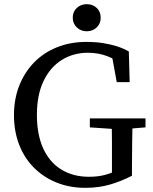

<svg xmlns="http://www.w3.org/2000/svg" viewBox="-20 -886 736 921"><path d="M389 15Q314 15 251 -10.5Q188 -36 142 -82.5Q96 -129 71.5 -193Q47 -257 47 -334Q47 -411 72.5 -475.5Q98 -540 144 -587Q190 -634 254 -659.5Q318 -685 394 -685Q437 -685 473 -679.5Q509 -674 540.5 -664Q572 -654 598 -639L602 -492H540L513 -640L577 -623V-565Q539 -600 495 -616.5Q451 -633 402 -633Q332 -633 276.5 -598.5Q221 -564 189 -497.5Q157 -431 157 -335Q157 -240 187.5 -173.5Q218 -107 274.5 -72.5Q331 -38 407 -38Q452 -38 487 -48Q522 -58 562 -78L517 -30V-88Q517 -145 517 -203Q517 -261 515 -318H616Q615 -262 614 -204Q613 -146 613 -88V-43Q563 -17 508.5 -1Q454 15 389 15ZM411 -275V-318H678V-275L568 -266H544ZM396 -736Q368 -736 348.5 -754.5Q329 -773 329 -801Q329 -830 348.5 -848Q368 -866 396 -866Q425 -866 444 -848Q463 -830 463 -801Q463 -773 444 -754.5Q425 -736 396 -736Z"/></svg>

Font: Source Serif 4 18pt
Style: Regular
Weight: 400
Designer: Frank Grießhammer
Foundry: Adobe Systems Incorporated
Version: Version 4.004;hotconv 1.0.116;makeotfexe 2.5.65601